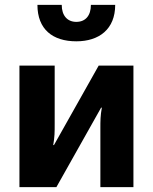

<svg xmlns="http://www.w3.org/2000/svg" viewBox="-20 -770 629 790"><path d="M60 0H212L396 -327H399C393 -293 393 -274 393 -240V0H529V-500H386L202 -173H199C205 -207 205 -226 205 -260V-500H60ZM294 -680C257 -680 234 -706 234 -750H134C134 -650 196 -600 294 -600C388 -600 454 -650 454 -750H354C354 -706 332 -680 294 -680Z"/></svg>

Font: Perun
Style: Bold
Weight: 700
Foundry: Copyright (c) Stefan Peev, Context Ltd, 2016
Version: Version 1.089